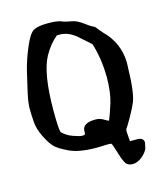

<svg xmlns="http://www.w3.org/2000/svg" viewBox="-120 -764 840 992"><g transform="rotate(-15 300.0 -268.0)"><path d="M572.3 -374.5 568.4 -278.3Q562.5 -201.2 550.3 -170.7Q538.1 -140.1 512.5 -95.2Q486.8 -50.3 482.7 -46.1Q478.5 -42 478.5 -30.3L482.4 22.5H520.5Q555.7 22.5 555.7 49.8V50.3L549.3 79.6Q541 100.6 516.6 120.6Q492.2 140.6 466.8 140.6Q441.4 140.6 430.4 125Q419.4 109.4 405.5 63.5Q391.6 17.6 387.7 11.2Q383.8 8.8 367.2 8.8L309.6 10.7Q215.3 10.7 163.3 -13.9Q111.3 -38.6 92.8 -57.9Q74.2 -77.1 52.7 -120.1Q31.2 -163.1 28.3 -203.1Q25.4 -243.2 25.4 -273.9Q25.4 -304.7 36.6 -355.5Q47.9 -406.2 61.3 -462.4Q74.7 -518.6 101.8 -583.5Q128.9 -648.4 152.3 -662.1Q175.8 -675.8 228 -675.8Q280.3 -675.8 300.8 -667Q321.3 -658.2 349.1 -654.3Q377 -650.4 408.4 -627.4Q439.9 -604.5 444.8 -602.5Q463.9 -594.2 466.8 -587.4Q467.8 -585.4 475.1 -576.7L492.2 -556.6Q569.8 -481.4 572.3 -374.5ZM262.2 -68.8Q268.6 -71.8 268.6 -81.1V-88.9Q268.6 -131.8 339.8 -131.8Q361.3 -131.8 378.9 -121.3Q396.5 -110.8 405.3 -107.4Q417 -134.3 434.8 -190.2Q452.6 -246.1 452.6 -332L452.1 -334V-335Q452.1 -421.9 425.8 -510.7Q406.2 -529.3 363.3 -566.4Q320.3 -603.5 274.4 -603.5Q266.1 -603.5 258.8 -603Q217.8 -569.3 188 -515.6Q141.6 -431.2 141.6 -231Q141.6 -136.7 148.4 -115.7Q170.9 -92.3 205.1 -80.3Q239.3 -68.4 250 -68.4Z"/></g></svg>

Font: Drukaatie burti
Style: Demi
Weight: 600
Version: Version 0.14